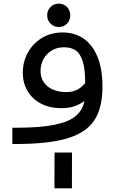

<svg xmlns="http://www.w3.org/2000/svg" viewBox="-20 -792 640 1056"><path d="M71.5 -89.5Q202 -89.5 280.5 -105.8Q359 -122 396.8 -154Q434.5 -186 444 -236Q417 -217 387.2 -207Q357.5 -197 316 -197Q255 -197 207.2 -221.2Q159.5 -245.5 132.5 -289.8Q105.5 -334 105.5 -392.5Q105.5 -451.5 133 -502.2Q160.5 -553 210.5 -583.2Q260.5 -613.5 324.5 -613.5Q388.5 -613.5 437.8 -581Q487 -548.5 515.2 -481.8Q543.5 -415 543.5 -315.5Q543.5 -199 499.2 -131Q455 -63 351.8 -31.5Q248.5 0 66.5 0H48V-89.5ZM344 -285.5Q372 -285.5 391.8 -293Q411.5 -300.5 422.5 -309.8Q433.5 -319 448.5 -334.5V-337.5Q448.5 -413.5 434.5 -456.2Q420.5 -499 395.2 -515.5Q370 -532 333 -532Q292.5 -532 263 -513.5Q233.5 -495 218.2 -465.2Q203 -435.5 203 -401.5Q203 -365 221.5 -338.8Q240 -312.5 272 -299Q304 -285.5 344 -285.5ZM303.5 -772Q330.5 -772 348.5 -753.5Q366.5 -735 366.5 -708Q366.5 -681 348.8 -662.2Q331 -643.5 303.5 -643.5Q276 -643.5 257.8 -662.2Q239.5 -681 239.5 -708Q239.5 -735 257.8 -753.5Q276 -772 303.5 -772ZM280 47H376L375.5 244H279.5Z"/></svg>

Font: JuliaMono BoldItalic
Style: Regular
Weight: 700
Italic angle: -9°
Monospace: yes
Designer: cormullion
Foundry: corm
Version: Version 0.049; ttfautohint (v1.8.4)